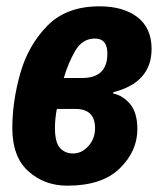

<svg xmlns="http://www.w3.org/2000/svg" viewBox="-20 -578 514 608"><path d="M415 -169Q415 -221 392 -248.5Q369 -276 338 -282L339 -286Q460 -317 460 -423Q460 -489 415.5 -523.5Q371 -558 295 -558Q190 -558 129.5 -496Q69 -434 44 -345Q19 -256 19 -173Q19 -81 70 -35.5Q121 10 193 10Q303 10 359 -44.5Q415 -99 415 -169ZM281 -456Q320 -456 320 -408Q320 -331 240 -331H182Q196 -379 218.5 -417.5Q241 -456 281 -456ZM154 -173Q154 -202 160 -233H219Q281 -233 281 -172Q281 -139 260 -115.5Q239 -92 211 -92Q186 -92 170 -109.5Q154 -127 154 -173Z"/></svg>

Font: Noto Sans UI Condensed ExtraBold
Style: Italic
Weight: 800
Width: 3
Designer: Monotype Design Team
Foundry: Monotype Imaging Inc.
Version: 1.001